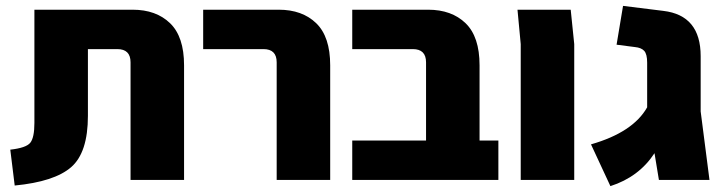

<svg xmlns="http://www.w3.org/2000/svg" viewBox="-20 -612 2470 653"><path d="M30 19 15 -103Q69 -109 83 -126.5Q97 -144 97 -194V-579H431Q511 -579 558.5 -533Q606 -487 606 -390V0H424V-400Q424 -445 379 -445H279V-218Q279 -93 222 -43.5Q165 6 30 19Z M921 0V-400Q921 -445 876 -445H671V-579H928Q1008 -579 1055.5 -533Q1103 -487 1103 -390V0Z M1611 -134H1675V0H1429H1178V-134H1429V-400Q1429 -445 1384 -445H1178V-579H1436Q1516 -579 1563.5 -533Q1611 -487 1611 -390Z M1751 0V-462L1740 -579H1921L1933 -462V0Z M2393 0H2221L2206 -91Q2153 -10 2056 21L1990 -121Q2133 -162 2181 -247V-399Q2181 -428 2171 -439Q2161 -450 2139 -452L2077 -460L2099 -592L2236 -575Q2363 -560 2363 -421V-233Z"/></svg>

Font: Assistant ExtraBold
Style: Regular
Weight: 800
Designer: Hebrew By Ben Nathan, Latin by Paul Hunt
Version: Version 2.001;PS 002.001;hotconv 1.0.88;makeotf.lib2.5.64775